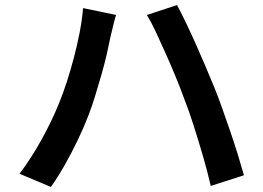

<svg xmlns="http://www.w3.org/2000/svg" viewBox="-20 -736 1040 758"><path d="M212 -326Q229 -367 244 -413.5Q259 -460 272 -509.5Q285 -559 294.5 -608Q304 -657 308 -704L438 -677Q434 -663 429.5 -646Q425 -629 421.5 -612.5Q418 -596 415 -585Q410 -559 401.5 -522Q393 -485 381 -443Q369 -401 356 -358.5Q343 -316 329 -280Q311 -233 286.5 -182Q262 -131 235 -83.5Q208 -36 181 2L57 -50Q104 -112 145 -186.5Q186 -261 212 -326ZM705 -352Q691 -391 672.5 -435.5Q654 -480 634 -525Q614 -570 595.5 -609.5Q577 -649 560 -677L679 -716Q694 -688 713.5 -647.5Q733 -607 753 -562Q773 -517 792 -472.5Q811 -428 826 -391Q840 -357 856 -312Q872 -267 888.5 -219Q905 -171 919 -125.5Q933 -80 943 -44L812 -2Q799 -59 781.5 -119Q764 -179 745 -239Q726 -299 705 -352Z"/></svg>

Font: Noto Sans JP SemiBold
Style: Regular
Weight: 600
Designer: Ryoko NISHIZUKA  (kana, bopomofo & ideographs); Paul D. Hunt (Latin, Greek & Cyrillic); Sandoll Communications , Soo-you
Foundry: Adobe
Version: Version 2.004-H2;hotconv 1.0.118;makeotfexe 2.5.65603